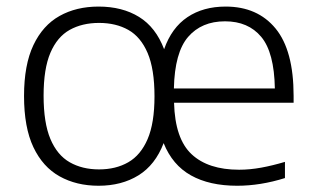

<svg xmlns="http://www.w3.org/2000/svg" viewBox="-20 -570 982 599"><path d="M287.5 9.5Q218.5 9.5 166 -19.8Q113.5 -49 84.2 -110.8Q55 -172.5 55 -270.5Q55 -367.5 84.2 -429.2Q113.5 -491 165.8 -520.2Q218 -549.5 287.5 -549.5Q361.5 -549.5 413.8 -517.2Q466 -485 492 -416.5Q515.5 -483.5 564.8 -516.5Q614 -549.5 684 -549.5Q783.5 -549.5 839.8 -481Q896 -412.5 896 -271V-249.5H523Q526 -137 577.8 -88.8Q629.5 -40.5 726 -40.5Q759.5 -40.5 795 -47Q830.5 -53.5 869 -65V-14.5Q792.5 9.5 720 9.5Q633.5 9.5 575.8 -22.8Q518 -55 490.5 -123.5Q464.5 -55.5 412 -23Q359.5 9.5 287.5 9.5ZM682 -503.5Q609 -503.5 567 -455Q525 -406.5 522.5 -294H837.5Q835.5 -406.5 795 -455Q754.5 -503.5 682 -503.5ZM289 -41.5Q341.5 -41.5 380.2 -63.8Q419 -86 440.5 -136Q462 -186 462 -269.5Q462 -354.5 440.5 -404.8Q419 -455 380.2 -476.8Q341.5 -498.5 289 -498.5Q236.5 -498.5 197.5 -476.8Q158.5 -455 137.2 -405.2Q116 -355.5 116 -271.5Q116 -187 137.2 -136.5Q158.5 -86 197.5 -63.8Q236.5 -41.5 289 -41.5Z"/></svg>

Font: Encode Sans Semi Expanded Light
Style: Regular
Weight: 300
Width: 6
Designer: Multiple Designers
Foundry: Impallari Type
Version: Version 3.000; ttfautohint (v1.8.3) -l 8 -r 50 -G 200 -x 14 